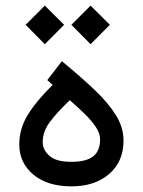

<svg xmlns="http://www.w3.org/2000/svg" viewBox="-20 -662 506 680"><path d="M166.5 -361.3 147.5 -378.4 199.2 -445.3Q263.7 -392.1 312.7 -345.9Q361.8 -299.8 389.6 -255.6Q417.5 -211.4 417.5 -164.1Q417.5 -89.8 366.7 -45.9Q315.9 -2 232.9 -2Q147.9 -2 98.1 -43.7Q48.3 -85.4 48.3 -149.9Q48.3 -206.5 78.6 -255.6Q108.9 -304.7 166.5 -361.3ZM334.5 -168Q334.5 -190.4 318.1 -214.1Q301.8 -237.8 277.1 -261.5Q252.4 -285.2 227.1 -307.1Q182.1 -264.2 156.7 -230.2Q131.3 -196.3 131.3 -159.2Q131.3 -130.9 155.3 -109.9Q179.2 -88.9 232.4 -88.9Q286.1 -88.9 310.3 -108.4Q334.5 -127.9 334.5 -168ZM300.8 -642.1 369.1 -574.2 300.8 -505.4 232.9 -574.2ZM138.7 -642.1 207 -574.2 138.7 -505.4 70.8 -574.2Z"/></svg>

Font: Vazirmatn UI NL
Style: Regular
Weight: 400
Designer: Saber Rastikerdar
Foundry: Saber Rastikerdar
Version: Version 33.003